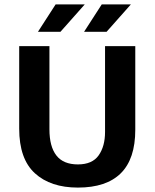

<svg xmlns="http://www.w3.org/2000/svg" viewBox="-20 -839 701 870"><path d="M67 -630H204V-253Q204 -175 235.5 -134.5Q267 -94 333 -94Q398 -94 427 -135Q456 -176 456 -241V-630H593V-251Q593 -119 527.5 -54Q462 11 333 11Q209 11 138 -54Q67 -119 67 -256ZM254 -695H152L232 -819H364ZM463 -695H361L441 -819H573Z"/></svg>

Font: Mukta Mahee
Style: Bold
Weight: 700
Designer: Shuchita Grover, Noopur Datye, Girish Dalvi, Yashodeep Gholap
Foundry: Ek Type
Version: Version 2.538;PS 1.000;hotconv 16.6.51;makeotf.lib2.5.65220;